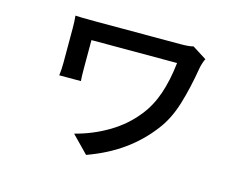

<svg xmlns="http://www.w3.org/2000/svg" viewBox="-90 -692 1180 925"><g transform="rotate(15 500.0 -229.5)"><path d="M824 -456Q807 -353 781.5 -269.5Q756 -186 711 -128Q655 -54 579.5 0Q504 54 404 90L322 6Q411 -17 487 -62.5Q563 -108 615 -174Q656 -225 679.5 -293Q703 -361 713 -451H286V-310Q286 -269 288 -247H180Q184 -276 184 -310V-482Q184 -517 181 -545Q205 -543 277 -543H705Q749 -543 769 -549L840 -504Q836 -498 831 -482.5Q826 -467 824 -456Z"/></g></svg>

Font: Sinter Medium
Style: Regular
Weight: 500
Foundry: Adobe & rsms
Version: Version 1.000